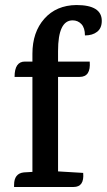

<svg xmlns="http://www.w3.org/2000/svg" viewBox="-20 -744 425 764"><path d="M109 -499V-530Q109 -616 156.5 -669.5Q204 -723 284 -724Q385 -724 385 -661Q385 -632 366.5 -617.5Q348 -603 318 -603Q318 -633 304 -648Q290 -663 269 -663Q211 -663 211 -541V-499H337Q342 -438 297 -438H211V-62L311 -56Q316 0 273 0H36Q36 0 36 -8Q36 -54 75 -58L109 -60V-438H38Q38 -499 79 -499Z"/></svg>

Font: Karma SemiBold
Style: Regular
Weight: 600
Designer: Joana Correia
Foundry: Indian Type Foundry
Version: Version 1.202;PS 1.0;hotconv 1.0.78;makeotf.lib2.5.61930; tt